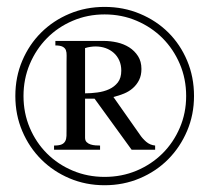

<svg xmlns="http://www.w3.org/2000/svg" viewBox="-20 -530 613 562"><path d="M547.9 -249Q547.9 -194.3 527.6 -146.7Q507.3 -99.1 472.2 -63.7Q437 -28.3 389.2 -8.1Q341.3 12.2 286.1 12.2Q231 12.2 183.3 -8.1Q135.7 -28.3 100.6 -63.5Q65.4 -98.6 45.2 -146.2Q24.9 -193.8 24.9 -249Q24.9 -304.7 45.2 -352.3Q65.4 -399.9 100.6 -434.8Q135.7 -469.7 183.3 -489.7Q231 -509.8 286.1 -509.8Q341.8 -509.8 389.6 -489.7Q437.5 -469.7 472.7 -434.8Q507.8 -399.9 527.8 -352.3Q547.9 -304.7 547.9 -249ZM524.9 -249Q524.9 -299.3 506.3 -342.8Q487.8 -386.2 455.6 -418.5Q423.3 -450.7 379.9 -469.2Q336.4 -487.8 286.1 -487.8Q236.3 -487.8 192.9 -469.2Q149.4 -450.7 117.4 -418.2Q85.4 -385.7 67.1 -342.3Q48.8 -298.8 48.8 -249Q48.8 -199.2 67.1 -156Q85.4 -112.8 117.4 -80.8Q149.4 -48.8 192.9 -30.5Q236.3 -12.2 286.1 -12.2Q336.4 -12.2 379.9 -30.5Q423.3 -48.8 455.6 -80.8Q487.8 -112.8 506.3 -156Q524.9 -199.2 524.9 -249ZM365.2 -91.8 256.8 -241.2H229V-127Q229 -118.7 233.6 -114Q238.3 -109.4 245.1 -107.2Q252 -105 259.5 -104.5Q267.1 -104 272.9 -104V-91.8H138.2V-104Q152.8 -104 160.2 -107.2Q167.5 -110.4 170.9 -116.7Q174.3 -123 174.6 -132.3Q174.8 -141.6 174.8 -153.8V-347.2Q174.8 -357.9 175 -367.2Q175.3 -376.5 172.9 -383.1Q170.4 -389.6 163.3 -393.3Q156.2 -397 142.1 -397V-410.2H284.2Q303.2 -410.2 322.8 -405.8Q342.3 -401.4 358.2 -391.4Q374 -381.3 384 -365.7Q394 -350.1 394 -328.1Q394 -309.6 387.2 -295.9Q380.4 -282.2 369.1 -272.2Q357.9 -262.2 343 -256.1Q328.1 -250 312 -246.1L389.2 -136.2Q396.5 -125 407.7 -115.2Q418.9 -105.5 434.1 -104V-91.8ZM335 -323.2Q335 -339.8 329.1 -353Q323.2 -366.2 313 -375.2Q302.7 -384.3 289.1 -389.2Q275.4 -394 259.8 -394Q252.4 -394 244.4 -392.8Q236.3 -391.6 229 -389.2V-256.8Q246.1 -256.8 264.9 -259.3Q283.7 -261.7 299.3 -268.8Q314.9 -275.9 325 -288.8Q335 -301.8 335 -323.2Z"/></svg>

Font: Scheherazade Urdu
Style: Regular
Weight: 400
Designer: SIL International
Foundry: SIL International
Version: Version 1.005 (build 117/117)